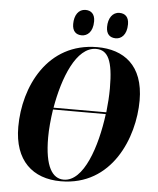

<svg xmlns="http://www.w3.org/2000/svg" viewBox="-61 -971 849 1033"><g transform="rotate(5 363.5 -454.0)"><path d="M534 -781C562 -781 593 -803 593 -862C593 -901 573 -919 542 -919C505 -919 482 -885 482 -838C482 -799 502 -781 534 -781ZM350 -781C379 -781 410 -803 410 -862C410 -901 389 -919 359 -919C321 -919 299 -885 299 -838C299 -799 319 -781 350 -781ZM306 11C582 11 691 -258 691 -459C691 -649 582 -725 440 -725C170 -725 53 -477 53 -261C53 -79 154 11 306 11ZM434 -715C498 -715 526 -660 526 -510C526 -470 523 -426 518 -380H233C261 -543 327 -715 434 -715ZM321 1C260 1 218 -60 218 -218C218 -263 223 -316 231 -370H516C493 -192 429 1 321 1Z"/></g></svg>

Font: Noto Serif Display Condensed ExtraBold
Style: Italic
Weight: 800
Width: 3
Italic angle: -12°
Designer: Monotype Design Team
Foundry: Monotype Imaging Inc.
Version: Version 2.009